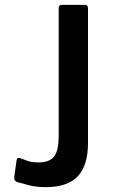

<svg xmlns="http://www.w3.org/2000/svg" viewBox="-20 -762 467 792"><path d="M343 -172Q343 -80 301 -35Q259 10 168 10Q131 10 101 2.5Q71 -5 54 -10Q46 -12 42 -17Q38 -22 39 -33L48 -98Q49 -113 62 -110Q77 -105 94 -98.5Q111 -92 139 -92Q183 -92 202.5 -115.5Q222 -139 222 -201V-727Q222 -742 235 -742H331Q343 -742 343 -727V-172Z"/></svg>

Font: Libre Franklin Medium
Style: Regular
Weight: 500
Designer: Pablo Impallari, Rodrigo Fuenzalida, Nhung Nguyen
Foundry: Impallari Type
Version: Version 3.000